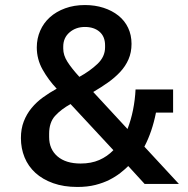

<svg xmlns="http://www.w3.org/2000/svg" viewBox="-20 -730 747 762"><path d="M489 -71Q476 -58 457.5 -43.5Q439 -29 414.5 -16.5Q390 -4 358.5 4Q327 12 287 12Q233 12 191 -3Q149 -18 120.5 -44Q92 -70 77.5 -105.5Q63 -141 63 -182Q63 -219 74.5 -248.5Q86 -278 105.5 -301.5Q125 -325 150.5 -343.5Q176 -362 205 -378Q172 -413 149 -454Q126 -495 126 -542Q126 -577 139.5 -608Q153 -639 178 -661.5Q203 -684 238.5 -697Q274 -710 317 -710Q357 -710 391 -699Q425 -688 450 -668Q475 -648 488.5 -619.5Q502 -591 502 -556Q502 -522 490 -494.5Q478 -467 457 -444.5Q436 -422 408.5 -402.5Q381 -383 350 -365L486 -218Q500 -254 508 -294Q516 -334 518 -375H667V-283H599Q584 -207 553 -148L690 0H554ZM317 -623Q281 -623 256 -601.5Q231 -580 231 -545V-537Q231 -511 247.5 -485Q264 -459 295 -425Q337 -448 367 -476.5Q397 -505 397 -542V-550Q397 -585 375 -604Q353 -623 317 -623ZM300 -81Q342 -81 374 -95Q406 -109 430 -134L260 -317Q222 -296 198.5 -270Q175 -244 175 -199V-186Q175 -138 208 -109.5Q241 -81 300 -81Z"/></svg>

Font: IBM Plex Sans Devanagari Medium
Style: Regular
Weight: 500
Designer: Mike Abbink, Paul van der Laan, Pieter van Rosmalen, Erin McLaughlin
Foundry: Bold Monday
Version: Version 1.1